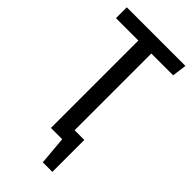

<svg xmlns="http://www.w3.org/2000/svg" viewBox="-262 -746 952 952"><g transform="rotate(45 214.0 -270.0)"><path d="M259 -613V-75H327V149H260L247 0H168V-613H11V-689H422L412 -613Z"/></g></svg>

Font: Fira Sans Compressed
Style: Regular
Weight: 400
Width: 1
Designer: bBox Type GmbH & Carrois Corporate GbR & Edenspiekermann AG
Foundry: bBox Type GmbH & Carrois Corporate GbR & Edenspiekermann AG
Version: Version 4.301